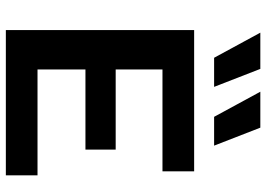

<svg xmlns="http://www.w3.org/2000/svg" viewBox="-150 -782 932 673"><g transform="rotate(90 316.5 -446.0)"><path d="M222 -892 285 -730H183L95 -892ZM428 -892 491 -730H390L302 -892ZM86 0V-660H581V-549H224V-385H505V-279H224V-111H595V0Z"/></g></svg>

Font: Elaine Sans SemiBold
Style: Regular
Weight: 600
Designer: Wei Huang
Foundry: Wei Huang
Version: Version 2.001;December 24, 2019;FontCreator 12.0.0.2547 64-b